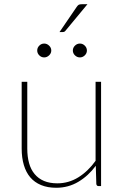

<svg xmlns="http://www.w3.org/2000/svg" viewBox="-20 -880 585 908"><path d="M458 -493V0H446Q437 0 435.5 -10L433 -96Q398 -48.5 350.5 -20.2Q303 8 246 8Q205 8 174.2 -4.8Q143.5 -17.5 123.2 -41.2Q103 -65 92.8 -99.5Q82.5 -134 82.5 -177.5V-493H109V-177.5Q109 -139 117.5 -108.5Q126 -78 143.8 -56.8Q161.5 -35.5 188.2 -24.2Q215 -13 251 -13Q304.5 -13 350.2 -41.2Q396 -69.5 432 -119.5V-493ZM393.5 -860 289.5 -734.5Q285 -728.5 277.5 -728.5H261.5L342.5 -847Q347.5 -854.5 352 -857.2Q356.5 -860 366.5 -860ZM222.5 -641Q222.5 -628 212.2 -618.2Q202 -608.5 189 -608.5Q175.5 -608.5 165.8 -618.2Q156 -628 156 -641Q156 -654.5 165.8 -664.2Q175.5 -674 189 -674Q202 -674 212.2 -664.2Q222.5 -654.5 222.5 -641ZM391 -641Q391 -628 381 -618.2Q371 -608.5 358 -608.5Q344.5 -608.5 334.5 -618.2Q324.5 -628 324.5 -641Q324.5 -654.5 334.5 -664.2Q344.5 -674 358 -674Q371 -674 381 -664.2Q391 -654.5 391 -641Z"/></svg>

Font: Lato ExtraLight
Style: Regular
Weight: 275
Designer: Lukasz Dziedzic with Adam Twardoch and Botio Nikoltchev
Foundry: tyPoland Lukasz Dziedzic
Version: Version 2.015; 2015-08-06; http://www.latofonts.com/